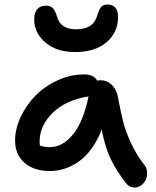

<svg xmlns="http://www.w3.org/2000/svg" viewBox="-20 -795 691 852"><path d="M313 -564Q231.4 -564 181.6 -606.4Q131.8 -648.9 131.8 -708Q131.8 -739.7 145.8 -754.9Q159.7 -770 184.1 -770Q203.1 -770 213.9 -759.5Q224.6 -749 232.9 -722.2Q247.6 -665 317.9 -665Q392.1 -665 410.2 -722.2Q418.9 -752.4 428.5 -763.7Q438 -774.9 456.1 -774.9Q503.9 -774.9 503.9 -719.2Q503.9 -652.3 453.6 -608.2Q403.3 -564 313 -564ZM201.2 -36.1Q130.4 -36.1 88.6 -72.8Q46.9 -109.4 46.9 -170.9Q46.9 -222.7 71.8 -275.9Q96.7 -329.1 137.5 -370.6Q178.2 -412.1 235.6 -438.5Q293 -464.8 353 -464.8Q397 -464.8 411.1 -437Q418.9 -439 425.8 -439Q454.1 -439 474.6 -419.9Q495.1 -400.9 502 -370.1Q516.6 -293.5 527.3 -252Q538.1 -210.4 561.5 -159.7Q585 -108.9 622.1 -61Q631.8 -48.8 632.8 -31.7Q633.8 -14.6 627.7 0.5Q621.6 15.6 607.9 26.4Q594.2 37.1 577.1 37.1Q553.2 37.1 537.1 15.1Q496.1 -38.1 471.2 -89.6Q446.3 -141.1 431.2 -220.2Q412.6 -171.4 385.7 -134.8Q358.9 -98.1 328.1 -77.1Q297.4 -56.2 265.6 -46.1Q233.9 -36.1 201.2 -36.1ZM155.8 -166Q155.8 -156.2 157.2 -148.9Q175.8 -142.1 201.2 -142.1Q259.3 -142.1 305.2 -200.4Q351.1 -258.8 373 -367.2Q272 -351.1 213.9 -294.4Q155.8 -237.8 155.8 -166Z"/></svg>

Font: Shantell Sans Irregular
Style: Regular
Weight: 500
Designer: Stephen Nixon, Anya Danilova, Shantell Martin
Foundry: Arrow Type
Version: Version 1.006;[9816181b4]